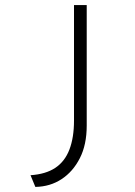

<svg xmlns="http://www.w3.org/2000/svg" viewBox="-20 -540 532 755"><path d="M119 195 100 149Q160 145 197.5 120Q235 95 253 48Q271 1 271 -66V-520H321V-46Q321 29 294 82Q267 135 222 164.5Q177 194 119 195Z"/></svg>

Font: Lexend Peta ExtraLight
Style: Regular
Weight: 250
Version: Version 1.007